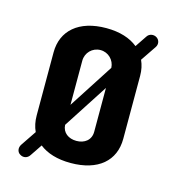

<svg xmlns="http://www.w3.org/2000/svg" viewBox="-92 -630 683 743"><g transform="rotate(15 250.0 -258.5)"><path d="M76.2 -134.8C76.2 -110.8 80.6 -89.4 89.4 -70.8L47.9 -9.3C38.6 4.4 41.5 21.5 53.7 28.8C67.4 38.1 84.5 34.7 93.8 19.5L125 -26.9C154.8 -3.4 196.8 9.8 250 9.8C360.8 9.8 423.3 -45.4 423.3 -133.3V-385.7C423.3 -408.2 418.9 -428.7 410.6 -446.8L452.6 -508.8C461.4 -521.5 458.5 -538.1 445.8 -546.4C433.1 -554.7 415.5 -551.8 407.2 -538.6L376 -492.2C346.2 -516.6 303.7 -530.3 250 -530.3C139.2 -530.3 76.2 -473.6 76.2 -386.7ZM191.9 -384.3C191.9 -416.5 217.3 -442.4 250 -442.4C281.2 -442.4 306.2 -417.5 307.6 -386.7L191.9 -207.5ZM307.6 -130.4C307.6 -97.2 282.2 -78.6 250 -78.6C218.3 -78.6 193.4 -96.2 191.9 -127.4L307.6 -306.2Z"/></g></svg>

Font: Supermercado One
Style: Regular
Weight: 400
Designer: James Grieshaber
Foundry: James Grieshaber
Version: Version 1.002